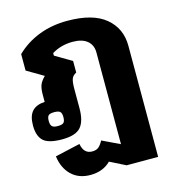

<svg xmlns="http://www.w3.org/2000/svg" viewBox="-113 -636 845 948"><g transform="rotate(-15 309.5 -161.5)"><path d="M91 88 219 59Q228 111 271 111Q292 111 304 101Q316 91 327 70L417 113V-356Q417 -394 391 -415.5Q365 -437 317 -437Q257 -437 210 -408V-395L295 -345V-286Q276 -276 270.5 -260Q265 -244 265 -209V-111Q265 -45 238.5 -15Q212 15 143 15Q73 15 47 -10Q21 -35 21 -88Q21 -137 42.5 -160.5Q64 -184 107 -186V-222Q107 -253 113.5 -271Q120 -289 141 -310L56 -360V-444Q105 -492 171.5 -518Q238 -544 318 -544Q448 -544 513 -490Q578 -436 578 -347V221H417L337 181Q297 221 233 221Q173 221 136 185Q99 149 91 88ZM177 -90Q177 -110 169 -117.5Q161 -125 139 -125Q117 -125 109.5 -117.5Q102 -110 102 -90Q102 -70 110 -62Q118 -54 139 -54Q161 -54 169 -61.5Q177 -69 177 -90Z"/></g></svg>

Font: Pridi SemiBold
Style: Regular
Weight: 600
Designer: Katatrad Team
Foundry: CadsonDemak
Version: Version 1.001